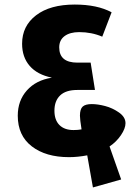

<svg xmlns="http://www.w3.org/2000/svg" viewBox="-20 -729 605 843"><path d="M531 -188Q531 -165 511 -135.5Q491 -106 461 -86L512 59L388 94L363 -47Q321 -39 283 -39Q181 -39 119.5 -86.5Q58 -134 58 -221Q58 -287 98 -332Q138 -377 208 -388Q144 -401 110.5 -439.5Q77 -478 77 -537Q77 -615 138.5 -662Q200 -709 308 -709Q407 -709 470 -675L429 -568Q382 -588 328 -588Q287 -588 263.5 -570.5Q240 -553 240 -521Q240 -454 320 -454H378L397 -334H319Q269 -334 244 -310Q219 -286 219 -243Q219 -202 241 -180Q263 -158 303 -158Q322 -158 338 -161Q331 -205 331 -221Q331 -250 343 -261Q355 -272 383 -272Q409 -272 441.5 -263.5Q474 -255 502.5 -235Q531 -215 531 -188Z"/></svg>

Font: FiraGO ExtraBold
Style: Regular
Weight: 800
Designer: bBox Type
Foundry: bBox Type GmbH
Version: Version 1.001;PS 001.001;hotconv 1.0.88;makeotf.lib2.5.64775